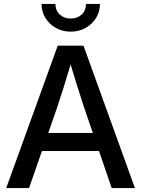

<svg xmlns="http://www.w3.org/2000/svg" viewBox="-20 -961 721 981"><path d="M11.7 0 274.9 -727.5H406.7L669.4 0H550.8L410.6 -409.2Q393.6 -460.4 373.8 -523.7Q354 -586.9 326.2 -679.2H355Q327.6 -586.4 307.9 -523.2Q288.1 -460 271 -409.2L128.4 0ZM156.7 -189.5V-281.7H524.4V-189.5ZM341.3 -799.3Q299.3 -799.3 265.6 -818.1Q231.9 -836.9 212.2 -869.1Q192.4 -901.4 192.4 -940.9H263.2Q263.2 -907.7 285.2 -887Q307.1 -866.2 341.3 -866.2Q375.5 -866.2 397.5 -887Q419.4 -907.7 419.4 -940.9H490.7Q490.7 -901.4 470.9 -869.4Q451.2 -837.4 417.5 -818.4Q383.8 -799.3 341.3 -799.3Z"/></svg>

Font: Inter 28pt Medium
Style: Regular
Weight: 500
Designer: Rasmus Andersson
Foundry: rsms
Version: Version 4.001;git-66647c0bb